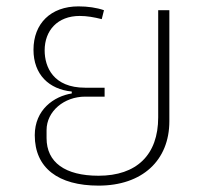

<svg xmlns="http://www.w3.org/2000/svg" viewBox="-20 -570 635 602"><path d="M289 12C426 12 511 -67 511 -190V-538H476V-202C476 -84 408 -19 289 -19C184 -19 126 -61 126 -137V-162C126 -221 181 -267 247 -267H308V-295H247C147 -295 120 -360 120 -412C120 -474 160 -520 230 -520C253 -520 275 -516 299 -510L306 -538C283 -546 255 -550 226 -550C139 -550 85 -496 85 -414C85 -336 134 -290 205 -283V-277C149 -268 89 -226 89 -146C89 -43 163 12 289 12Z"/></svg>

Font: IBM Plex Thai ExtraLight
Style: Regular
Weight: 200
Designer: Mike Abbink, Paul van der Laan, Pieter van Rosmalen, Ben Mitchell, Mark Frömberg
Foundry: Bold Monday
Version: Version 1.0